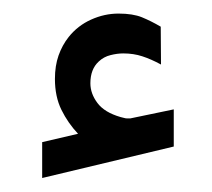

<svg xmlns="http://www.w3.org/2000/svg" viewBox="-20 -805 309 280"><path d="M93.8 -609.9Q79.1 -625.5 69.6 -644.8Q60.1 -664.1 60.1 -689.9Q60.1 -709 65.4 -724.1Q70.8 -739.3 80.1 -751Q93.3 -767.6 112.8 -776.4Q132.3 -785.2 152.8 -785.2Q173.8 -785.2 187 -779.8Q200.2 -774.4 214.4 -766.1L214.8 -710.9Q200.2 -718.8 187.5 -722.9Q174.8 -727.1 159.7 -727.1Q150.9 -727.1 141.1 -724.6Q131.3 -722.2 124 -715.3Q111.8 -704.1 111.8 -683.6Q111.8 -668.5 122.1 -654.8Q132.3 -641.1 155.8 -634.3Q158.2 -633.8 160.6 -633.1Q163.1 -632.3 165.5 -632.3Q168 -632.3 169.9 -632.3L233.4 -645.5V-591.3L41.5 -545.4V-597.7Z"/></svg>

Font: Vazir
Style: Bold
Weight: 700
Designer: Saber Rastikerdar
Foundry: Saber Rastikerdar
Version: Version 30.0.0